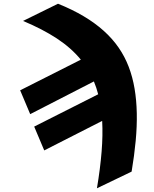

<svg xmlns="http://www.w3.org/2000/svg" viewBox="-20 -797 826 1030"><path d="M413.7 -476.9Q361.9 -540.1 285 -590.6Q208.1 -641 103.7 -684.7L291.2 -777Q367.9 -746.1 428.8 -709.9Q489.7 -673.7 536.4 -631.7Q583.1 -589.8 616.3 -541.7Q649.5 -493.6 670.5 -438.6Q691.4 -383.9 701.9 -321.7Q712.4 -259.6 713.8 -189.5Q715.2 -119.3 707.9 -41.2Q700.6 36.9 686.1 123.6L500 213.1Q517.8 107.2 525 17.4Q532.3 -72.4 528.1 -148.4L217.3 9.9L163.4 -117.9L506.7 -291.2Q502.1 -309.3 496.4 -326.2Q490.8 -343 483.7 -360.1L142 -184.7L88.1 -312.5Z"/></svg>

Font: Inter P Black
Style: Italic
Weight: 900
Italic angle: -9.40001°
Designer: Rasmus Andersson
Foundry: rsms
Version: Version 3.018;git-588b23468